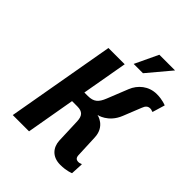

<svg xmlns="http://www.w3.org/2000/svg" viewBox="-248 -1024 1168 1168"><g transform="rotate(45 336.0 -440.0)"><path d="M431 -890 360 -740H440L566 -890ZM424 -365C424 -365 501 -379 537 -470L583 -585C592 -610 604 -620 624 -620C634 -620 643 -615 643 -615H648L672 -695C672 -695 640 -710 590 -710C520 -710 469 -665 447 -610L393 -475C373 -425 351 -405 301 -405H271L323 -700H183L60 0H200L255 -315H300C345 -315 362 -295 364 -250L370 -90C373 -35 408 10 478 10C533 10 565 -5 565 -5L569 -85H564C564 -85 555 -80 545 -80C524 -80 515 -90 515 -115L509 -255C506 -350 424 -365 424 -365Z"/></g></svg>

Font: Scada
Style: Bold Italic
Weight: 700
Designer: Jovanny Lemonad
Foundry: Jovanny Lemonad
Version: Version 3.005